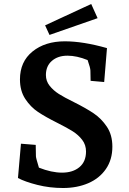

<svg xmlns="http://www.w3.org/2000/svg" viewBox="-20 -927 648 962"><path d="M70 -35 85 -207 159 -201 160 -144Q160 -136 175 -87Q238 -62 291 -62Q345 -62 378 -89.5Q411 -117 411 -168Q411 -201 392 -226Q373 -251 344.5 -269Q316 -287 268 -311Q208 -341 170.5 -366Q133 -391 106.5 -431.5Q80 -472 80 -529Q80 -618 143 -669Q206 -720 305 -720Q396 -720 516 -686L502 -516L434 -522L433 -573Q433 -586 419 -626Q365 -648 318 -648Q270 -648 240 -622Q210 -596 210 -551Q210 -521 228.5 -497.5Q247 -474 274.5 -456.5Q302 -439 349 -416Q411 -385 449.5 -359Q488 -333 515.5 -292Q543 -251 543 -192Q543 -127 510.5 -80Q478 -33 422 -9Q366 15 296 15Q229 15 167.5 -0.5Q106 -16 70 -35ZM206 -800 437 -907 469 -836 228 -752Z"/></svg>

Font: Andada Pro
Style: Bold
Weight: 700
Designer: Carolina Giovagnoli
Foundry: Huerta Tipografica
Version: Version 3.005; ttfautohint (v1.8.4)